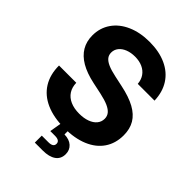

<svg xmlns="http://www.w3.org/2000/svg" viewBox="-265 -861 1188 1188"><g transform="rotate(45 328.5 -267.5)"><path d="M34 -239.1H185.1Q185.9 -200.8 203.7 -173.2Q221.5 -145.7 254.5 -131.1Q287.5 -116.4 332.7 -116.4Q372.9 -116.4 403.3 -127.5Q433.7 -138.6 450.4 -158.8Q467.2 -179.1 467.2 -206Q467.2 -228.8 453.9 -245.5Q440.6 -262.1 412.4 -274.8Q384.1 -287.4 338.1 -297.4L262.1 -313.6Q190.3 -328.9 142.8 -356.6Q95.3 -384.4 71.7 -424.4Q48 -464.5 48 -516.6Q48 -582.4 82.9 -632.9Q117.7 -683.4 181 -711.3Q244.3 -739.3 326.9 -739.3Q411.1 -739.3 473.1 -710.9Q535.2 -682.6 569.2 -629.5Q603.2 -576.5 605.5 -503.3H458.8Q456.3 -536.5 439.6 -560.7Q422.9 -584.9 394.3 -597.9Q365.7 -610.9 328 -610.9Q292.5 -610.9 264.6 -599.9Q236.6 -588.8 220.9 -569Q205.3 -549.3 205.3 -524.2Q205.3 -502.1 217.9 -486.5Q230.5 -470.9 257.4 -459Q284.3 -447.2 328.7 -437.8L396.9 -423.1Q475.8 -406.7 525.5 -379.5Q575.2 -352.2 599 -312.2Q622.8 -272.1 622.8 -216.6Q622.8 -146.2 587.7 -94.7Q552.7 -43.3 487.1 -15.8Q421.4 11.7 331.2 11.7Q237.5 11.7 170.8 -17.9Q104.1 -47.5 69 -103.8Q34 -160.1 34 -239.1ZM265.4 143.1H323.1Q344.6 143.1 355.3 135.9Q365.9 128.7 365.9 114.4Q365.9 100.3 355.3 93.1Q344.6 85.9 323.1 85.9H282.7L300.9 -21.1H359.5V0V38.5Q402.6 39.3 427.1 61.5Q451.6 83.8 451.6 119.3Q451.6 160.7 420.9 182.4Q390.2 204.1 334.6 204.1H265.4Z"/></g></svg>

Font: Intratopia Thin
Style: Regular
Weight: 100
Designer: Rasmus Andersson
Foundry: rsms
Version: Version 3.000;Glyphs 3.2.3 (3260)